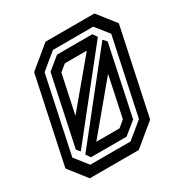

<svg xmlns="http://www.w3.org/2000/svg" viewBox="-178 -828 917 957"><g transform="rotate(-30 281.0 -350.0)"><path d="M66 0 -15 -103 90 -597 215 -700H496.5L577.5 -597L472.5 -103L347.5 0ZM185 -141.5H318.5L355.5 -172L405 -405.5ZM123.5 -88 105.5 -113.5 465.5 -567 484 -546.5 399.5 -146 328 -88ZM101.5 -57.5H333.5L425.5 -133L518.5 -570.5L458.5 -646H226.5L135 -570.5L42 -133ZM77 -158.5 161.5 -557.5 232.5 -615.5H435.5L453 -590.5L94 -138.5ZM159.5 -305.5 371 -558.5H244.5L207 -528Z"/></g></svg>

Font: Tourney Thin SemiBold
Style: Italic
Weight: 600
Italic angle: -12°
Version: Version 1.015